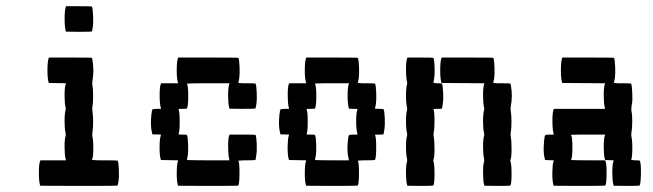

<svg xmlns="http://www.w3.org/2000/svg" viewBox="-20 -570 2118 623"><path d="M137.7 -380.4 138.7 -383.3H208.5Q277.3 -383.3 278.3 -382.3Q278.8 -381.8 279.8 -376.5Q286.1 -341.3 279.8 -306.2Q278.8 -299.8 279.8 -293.9Q282.2 -281.2 282.2 -258.3Q282.2 -235.4 279.8 -223.1Q278.8 -216.8 279.8 -210.4Q282.2 -197.8 282.2 -175Q282.2 -152.3 279.8 -139.6Q278.8 -133.3 279.8 -127Q283.2 -112.3 282.7 -84.5Q282.2 -56.6 278.3 -51.3L280.3 -50.8Q282.2 -50.8 286.1 -50.5Q290 -50.3 294.9 -50Q299.8 -49.8 306.4 -49.8Q313 -49.8 319.3 -49.8Q360.8 -49.8 361.8 -48.8Q364.7 -43.9 365.7 -20Q366.7 3.9 364.7 17.6Q362.3 31.2 361.3 32.2Q360.4 33.2 235.4 33.2L110.4 32.7L109.4 28.8Q106 16.1 106.2 -11Q106.4 -38.1 109.9 -46.9L111.3 -49.8H152.8H194.3L192.9 -54.7Q189.5 -67.9 189.5 -93.5Q189.5 -119.1 192.9 -129.4Q193.8 -133.3 192.9 -137.7Q189.5 -150.9 189.5 -176.8Q189.5 -202.6 192.9 -212.9Q193.8 -216.8 192.9 -221.2Q189.5 -234.4 189.5 -260.3Q189.5 -286.1 192.9 -296.4L194.3 -299.8L166.5 -300.3L138.2 -300.8L137.2 -304.7Q133.8 -317.4 134 -344.5Q134.3 -371.6 137.7 -380.4ZM193.4 -546.9 194.3 -549.8H235.8Q277.3 -549.8 278.3 -548.8Q280.8 -544.4 282 -520.3Q283.2 -496.1 281.2 -483.9Q280.8 -482.4 280.3 -478.8Q279.8 -475.1 279.8 -474.1Q278.8 -468.8 277.8 -467.8Q276.9 -466.8 235.4 -466.8L193.8 -467.3L192.9 -471.2Q189.5 -483.9 189.7 -511Q189.9 -538.1 193.4 -546.9Z M557.1 -380.4 558.1 -383.3H655.3Q752.4 -383.3 753.4 -382.3Q756.3 -377.4 757.3 -353.5Q758.3 -329.6 756.3 -315.9Q753.9 -302.2 753.4 -301.3L754.4 -300.8Q755.9 -300.8 758.3 -300.5Q760.7 -300.3 764.2 -300Q767.6 -299.8 771.7 -299.8Q775.9 -299.8 780.3 -299.8Q808.1 -299.8 809.1 -298.8Q812 -293.9 813 -270Q814 -246.1 812 -232.4Q809.6 -218.8 808.6 -217.8Q807.6 -216.8 766.1 -216.8L724.6 -217.3L723.6 -221.2Q720.2 -233.4 720.2 -259.8Q720.2 -286.1 723.6 -295.9L724.6 -299.8H655.3Q644 -299.8 633.5 -299.8Q623 -299.8 614.5 -299.6Q606 -299.3 599.6 -299.3Q593.3 -299.3 589.8 -298.8H586.4Q590.8 -291 590.8 -258.8Q590.8 -225.6 586.4 -217.8Q585.4 -216.8 572.3 -216.8Q559.1 -216.8 559.1 -215.3Q563 -208.5 563 -175.8Q563 -141.1 559.1 -134.3Q558.1 -133.3 572.3 -133.3Q585.4 -133.3 586.4 -132.3Q589.4 -127.4 590.3 -103.5Q591.3 -79.6 589.4 -65.9Q586.9 -52.2 586.4 -51.3Q585.9 -50.8 595 -50.5Q604 -50.3 620.8 -50Q637.7 -49.8 655.3 -49.8H724.6L723.6 -54.7Q720.2 -68.4 720.2 -94.7Q720.2 -121.1 723.6 -130.4L725.1 -133.3H766.6Q808.1 -133.3 809.1 -132.3Q812 -127.4 813 -103.5Q814 -79.6 811.5 -65.9Q811 -63.5 810.8 -61.5Q810.5 -59.6 810.3 -58.3Q810.1 -57.1 809.8 -55.9Q809.6 -54.7 809.6 -54Q809.6 -53.2 809.6 -52.7Q809.6 -52.2 809.1 -51.8V-51.3Q807.6 -49.8 780.3 -49.8Q772.9 -49.8 766.6 -49.6Q760.3 -49.3 756.8 -48.8H753.4Q757.3 -42 757.1 -6.8Q756.8 28.3 752.9 32.2Q752 33.2 654.8 33.2L557.6 32.7L556.6 28.8Q553.2 16.1 553.5 -10.3Q553.7 -36.6 557.1 -46.4L558.1 -49.8L530.3 -50.3L502.4 -50.8L501 -54.7Q497.6 -67.4 497.8 -93.5Q498 -119.6 501.5 -129.4L502.4 -133.3L488.8 -133.8H474.6L473.6 -137.7Q467.3 -160.2 471.2 -197.8Q472.7 -212.4 474.6 -214.6Q476.6 -216.8 488.8 -216.8H502.4L501.5 -221.2Q498 -234.9 498 -261.2Q498 -287.6 501.5 -296.9L502.9 -299.8H530.3H558.1L556.6 -304.7Q553.2 -317.9 553.5 -344.5Q553.7 -371.1 557.1 -380.4Z M972.7 -380.4 973.6 -383.3H1057.1Q1140.1 -383.3 1141.1 -382.3Q1144 -377.4 1145 -353.5Q1146 -329.6 1144 -315.9Q1141.6 -302.2 1141.1 -301.3L1142.6 -300.8Q1143.6 -300.8 1146 -300.5Q1148.4 -300.3 1151.9 -300Q1155.3 -299.8 1159.4 -299.8Q1163.6 -299.8 1168 -299.8Q1195.8 -299.8 1196.8 -298.8Q1199.7 -293.9 1200.7 -270Q1201.7 -246.1 1199.7 -232.4Q1197.3 -218.8 1196.8 -217.8Q1195.8 -216.8 1210 -216.8Q1223.1 -216.8 1224.6 -215.3Q1227.5 -210.4 1228.5 -186.8Q1229.5 -163.1 1227.1 -149.4Q1226.1 -144.5 1225.6 -140.9Q1225.1 -137.2 1224.9 -136Q1224.6 -134.8 1224.6 -134.3Q1223.6 -133.3 1210 -133.3Q1195.8 -133.3 1196.8 -132.3Q1200.7 -125.5 1200.7 -92.3Q1200.7 -58.1 1196.8 -51.3Q1195.3 -49.8 1168 -49.8Q1160.6 -49.8 1154.3 -49.6Q1147.9 -49.3 1144.5 -48.8H1141.1Q1145 -42 1144.8 -6.8Q1144.5 28.3 1140.6 32.2Q1139.6 33.2 1056.6 33.2L973.1 32.7L972.2 28.8Q968.8 16.1 969 -10.3Q969.2 -36.6 972.7 -46.4L973.6 -49.8L945.8 -50.3L918 -50.8L916.5 -54.7Q913.1 -67.4 913.3 -93.5Q913.6 -119.6 917 -129.4L918 -133.3L904.3 -133.8H890.1L889.2 -137.7Q882.8 -160.2 886.7 -197.8Q888.2 -212.4 890.1 -214.6Q892.1 -216.8 904.3 -216.8H918L917 -221.2Q913.6 -234.9 913.6 -261.2Q913.6 -287.6 917 -296.9L918.5 -299.8H945.8H973.6L972.2 -304.7Q968.8 -317.9 969 -344.5Q969.2 -371.1 972.7 -380.4ZM1111.3 -296.4 1112.8 -299.8H1057.1Q1050.8 -299.8 1044.4 -299.8Q1038.1 -299.8 1032.7 -299.8Q1027.3 -299.8 1022.5 -299.6Q1017.6 -299.3 1013.9 -299.3Q1010.3 -299.3 1007.3 -299.3Q1004.4 -299.3 1002.9 -298.8H1002Q1006.3 -291 1006.3 -258.8Q1006.3 -225.6 1002 -217.8Q1001 -216.8 987.8 -216.8Q974.6 -216.8 974.6 -215.3Q978.5 -208.5 978.5 -175.8Q978.5 -141.1 974.6 -134.3Q973.6 -133.3 987.8 -133.3Q1001 -133.3 1002 -132.3Q1004.9 -127.4 1005.9 -103.5Q1006.8 -79.6 1004.9 -65.9Q1002.4 -52.2 1002 -51.3Q1001.5 -50.8 1008.8 -50.5Q1016.1 -50.3 1029.5 -50Q1043 -49.8 1057.1 -49.8H1112.3L1111.3 -54.7Q1105 -77.6 1108.9 -114.3Q1110.4 -128.9 1112.3 -131.1Q1114.3 -133.3 1126.5 -133.3H1140.1L1139.2 -137.7Q1135.7 -150.9 1135.7 -176.8Q1135.7 -202.6 1139.2 -212.9L1140.1 -216.3L1126.5 -216.8L1112.3 -217.3L1111.3 -221.2Q1107.9 -233.4 1107.9 -259.8Q1107.9 -286.1 1111.3 -296.4Z M1412.1 -380.4 1413.1 -383.3H1496.6Q1579.6 -383.3 1580.6 -382.3Q1583.5 -377.4 1584.5 -353.5Q1585.4 -329.6 1583.5 -315.9Q1581.1 -302.2 1580.6 -301.3L1581.5 -300.8Q1583 -300.8 1585.4 -300.5Q1587.9 -300.3 1591.3 -300Q1594.7 -299.8 1598.9 -299.8Q1603 -299.8 1607.4 -299.8Q1635.3 -299.8 1636.2 -298.8Q1636.7 -298.3 1637.7 -293Q1644 -259.3 1637.2 -223.1Q1636.2 -216.3 1637.2 -210.4Q1639.6 -197.8 1639.6 -175Q1639.6 -152.3 1637.2 -139.6Q1636.2 -133.3 1637.2 -127Q1640.1 -112.8 1639.9 -84.7Q1639.6 -56.6 1636.2 -51.3Q1635.3 -50.3 1636.7 -45.9Q1640.1 -33.2 1639.9 -2.4Q1639.6 28.3 1635.7 32.2Q1634.8 33.2 1593.3 33.2L1551.8 32.7L1550.8 28.8Q1547.4 16.6 1547.4 -9.8Q1547.4 -36.1 1550.8 -45.9Q1551.8 -49.8 1550.8 -54.7Q1547.4 -67.9 1547.4 -93.5Q1547.4 -119.1 1550.8 -129.4Q1551.8 -133.3 1550.8 -137.7Q1547.4 -150.9 1547.4 -176.8Q1547.4 -202.6 1550.8 -212.9Q1551.8 -216.8 1550.8 -221.2Q1547.4 -234.4 1547.4 -260.3Q1547.4 -286.1 1550.8 -296.4L1551.8 -299.8L1482.4 -300.3L1412.6 -300.8L1411.6 -304.7Q1408.2 -317.4 1408.4 -344.5Q1408.7 -371.6 1412.1 -380.4ZM1300.8 -380.4 1302.2 -383.3H1343.8Q1385.3 -383.3 1386.2 -382.3Q1389.2 -377.4 1390.1 -353.5Q1391.1 -329.6 1388.7 -315.9Q1388.2 -313.5 1387.9 -311.5Q1387.7 -309.6 1387.5 -308.3Q1387.2 -307.1 1387 -305.9Q1386.7 -304.7 1386.7 -304Q1386.7 -303.2 1386.7 -302.7Q1386.7 -302.2 1386.2 -301.8V-301.3L1397.9 -299.8H1399.4Q1400.9 -299.8 1403.8 -299.8Q1410.6 -299.8 1412.1 -299.6Q1413.6 -299.3 1414.6 -296.9Q1417 -290.5 1418 -267.6Q1418.9 -244.6 1417 -233.9Q1416.5 -232.9 1416 -229.2Q1415.5 -225.6 1415.5 -224.6Q1414.6 -218.3 1414.1 -217.8Q1413.1 -216.8 1399.4 -216.8Q1386.2 -216.8 1386.2 -215.3Q1389.6 -210 1389.9 -181.9Q1390.1 -153.8 1387.2 -139.6Q1386.2 -133.3 1387.2 -127Q1390.1 -112.8 1389.9 -84.7Q1389.6 -56.6 1386.2 -51.3Q1385.3 -50.3 1386.7 -45.9Q1390.1 -33.2 1389.9 -2.4Q1389.6 28.3 1385.7 32.2Q1384.8 33.2 1343.3 33.2L1301.8 32.7L1300.8 28.8Q1297.4 16.6 1297.4 -9.8Q1297.4 -36.1 1300.8 -45.9Q1301.8 -49.8 1300.8 -54.7Q1297.4 -67.9 1297.4 -93.5Q1297.4 -119.1 1300.8 -129.4Q1301.8 -133.3 1300.8 -137.7Q1297.4 -150.9 1297.4 -176.8Q1297.4 -202.6 1300.8 -212.9Q1301.8 -216.8 1300.8 -221.2Q1297.4 -234.4 1297.4 -260Q1297.4 -285.6 1300.8 -295.9Q1301.8 -299.8 1300.8 -304.7Q1297.4 -318.4 1297.4 -344.7Q1297.4 -371.1 1300.8 -380.4Z M1803.7 -380.4 1804.7 -383.3H1888.2Q1971.2 -383.3 1972.2 -382.3Q1975.1 -377.4 1976.1 -353.5Q1977.1 -329.6 1975.1 -315.9Q1972.7 -302.2 1972.2 -301.3L1973.6 -300.8Q1974.6 -300.8 1977.1 -300.5Q1979.5 -300.3 1982.9 -300Q1986.3 -299.8 1990.5 -299.8Q1994.6 -299.8 1999 -299.8Q2026.9 -299.8 2027.8 -298.8Q2030.3 -294.4 2031.5 -270.3Q2032.7 -246.1 2030.8 -233.9Q2030.3 -232.4 2029.8 -228.8Q2029.3 -225.1 2029.3 -224.1Q2027.8 -214.8 2028.8 -210.4Q2031.7 -197.3 2031.5 -174.8Q2031.2 -152.3 2028.8 -139.6Q2027.8 -133.3 2028.8 -127Q2032.2 -112.3 2031.7 -84.5Q2031.2 -56.6 2027.8 -51.3L2039.6 -49.8H2041Q2054.7 -49.8 2055.7 -48.8Q2060.5 -41 2059.6 -2.9Q2058.6 28.8 2055.2 32.2Q2054.2 33.2 2012.7 33.2L1971.2 32.7L1970.2 28.8Q1966.8 16.6 1966.8 -9.8Q1966.8 -36.1 1970.2 -45.9L1971.2 -49.8L1957.5 -50.3L1943.4 -50.8L1942.4 -54.7Q1939 -67.4 1939 -93.3Q1939 -119.1 1942.4 -129.4L1943.8 -133.3H1888.2Q1881.8 -133.3 1875.5 -133.3Q1869.1 -133.3 1863.8 -133.3Q1858.4 -133.3 1853.5 -133.1Q1848.6 -132.8 1845 -132.8Q1841.3 -132.8 1838.4 -132.8Q1835.4 -132.8 1834 -132.8L1833 -132.3Q1837.4 -124.5 1837.4 -92.3Q1837.4 -59.1 1833 -51.3Q1832.5 -50.8 1839.8 -50.5Q1847.2 -50.3 1860.6 -50Q1874 -49.8 1888.2 -49.8H1943.8L1944.8 -46.9Q1948.7 -37.1 1948.2 -4.4Q1947.8 28.3 1943.8 32.2Q1942.9 33.2 1859.9 33.2L1776.4 32.7L1775.4 28.8Q1772 16.1 1772.2 -10Q1772.5 -36.1 1775.9 -45.9L1776.9 -49.8L1762.7 -50.3L1749 -50.8L1747.6 -54.7Q1741.7 -75.7 1745.6 -114.3Q1747.1 -128.9 1749 -131.1Q1751 -133.3 1763.2 -133.3H1776.9L1775.9 -137.7Q1772.5 -151.4 1772.5 -177.7Q1772.5 -204.1 1775.9 -213.4L1777.3 -216.8H1860.4H1943.4L1942.4 -221.2Q1939 -234.4 1939 -260.3Q1939 -286.1 1942.4 -296.4L1943.8 -299.8L1874 -300.3L1804.2 -300.8L1803.2 -304.7Q1799.8 -317.4 1800 -344.5Q1800.3 -371.6 1803.7 -380.4Z"/></svg>

Font: VT323
Style: Regular
Weight: 400
Monospace: yes
Version: Version 001.002